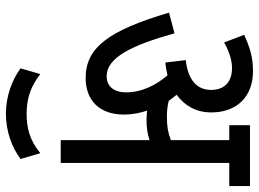

<svg xmlns="http://www.w3.org/2000/svg" viewBox="-130 -542 852 631"><g transform="rotate(90 295.5 -226.0)"><path d="M356 -208C356 -238 350 -263 343 -284C353 -283 364 -282 374 -282C398 -282 419 -285 440 -292V0H515V-554H591V-622H391V-554H440V-362C417 -353 395 -349 364 -349C343 -349 327 -351 311 -355C304 -364 298 -373 291 -381C325 -406 349 -443 349 -495C349 -576 300 -632 213 -632C166 -632 134 -621 94 -603L119 -537C147 -553 176 -563 203 -563C249 -563 275 -538 275 -494C275 -447 241 -418 177 -411L185 -344C199 -345 213 -348 227 -351C258 -315 283 -268 283 -215C283 -173 262 -151 230 -151C168 -151 128 -235 89 -374L21 -356C80 -157 136 -82 236 -82C309 -82 356 -127 356 -208ZM353 180C411 180 463 161 502 132L483 67C440 102 401 112 353 112C299 112 260 96 223 67L204 132C244 161 297 180 353 180Z"/></g></svg>

Font: Noto Sans ExtraCondensed
Style: Italic
Weight: 400
Width: 2
Italic angle: -12°
Designer: Monotype Design Team
Foundry: Monotype Imaging Inc.
Version: Version 2.013